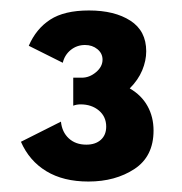

<svg xmlns="http://www.w3.org/2000/svg" viewBox="-20 -860 348 367"><path d="M149 -513Q101 -513 68.5 -532.8Q36 -552.5 20 -589L96.5 -627.5Q98.5 -607.5 111.5 -595.5Q124.5 -583.5 145 -583.5Q162.5 -583.5 172.8 -592.8Q183 -602 183 -618Q183 -637 169 -648.8Q155 -660.5 134 -660.5Q126.5 -660.5 120 -658V-711.5H136.5Q151 -711.5 163.5 -722Q176 -732.5 176 -746Q176 -758 166.2 -766Q156.5 -774 142.5 -774Q127 -774 115.2 -764.5Q103.5 -755 100 -740L35 -772.5Q49 -805 76 -822.5Q103 -840 150 -840Q199 -840 229.2 -820.5Q259.5 -801 259.5 -762Q259.5 -744 251.8 -725.5Q244 -707 228 -691Q250.5 -678 262 -657.2Q273.5 -636.5 273.5 -610.5Q273.5 -561 237 -537Q200.5 -513 149 -513Z"/></svg>

Font: Spartan Thin ExtraBold
Style: Regular
Weight: 800
Version: Version 1.004